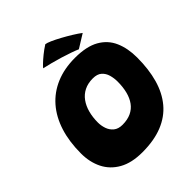

<svg xmlns="http://www.w3.org/2000/svg" viewBox="-236 -984 1149 1149"><g transform="rotate(-45 338.5 -409.0)"><path d="M297 25.5Q207 25.5 148.2 -7.8Q89.5 -41 60.8 -98.5Q32 -156 32 -229.5Q32 -329.5 57.2 -409Q82.5 -488.5 131.2 -544.5Q180 -600.5 250.5 -630.2Q321 -660 411 -660Q508.5 -660 566.5 -627Q624.5 -594 650.2 -535Q676 -476 676 -398.5Q676 -299 653.8 -220.5Q631.5 -142 585.5 -87Q539.5 -32 467.8 -3.2Q396 25.5 297 25.5ZM329.5 -175Q372 -175 402.8 -189.5Q433.5 -204 453 -231Q472.5 -258 482 -295.5Q491.5 -333 491.5 -379Q491.5 -408 483.8 -435.2Q476 -462.5 456.2 -480Q436.5 -497.5 399.5 -497.5Q358 -497.5 327 -482Q296 -466.5 275.5 -438.2Q255 -410 244.8 -372Q234.5 -334 234.5 -289Q234.5 -262 243.5 -235.8Q252.5 -209.5 273.5 -192.2Q294.5 -175 329.5 -175ZM343.5 -843Q355 -842 380.5 -830.8Q406 -819.5 437.2 -802.5Q468.5 -785.5 498.5 -767Q528.5 -748.5 549.5 -732.5L464 -679.5Q447.5 -687 418.5 -697.2Q389.5 -707.5 355.5 -717.8Q321.5 -728 289 -736.5Q256.5 -745 232.5 -750Q236 -755.5 252 -771Q268 -786.5 292.2 -806.2Q316.5 -826 343.5 -843Z"/></g></svg>

Font: Grandstander Thin Black
Style: Italic
Weight: 900
Italic angle: -15°
Version: Version 1.200